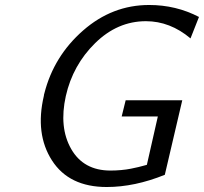

<svg xmlns="http://www.w3.org/2000/svg" viewBox="-20 -731 818 770"><path d="M156 -347Q156 -351 158 -357Q196 -506 313 -608.5Q430 -711 578 -711Q686 -711 778 -663L744 -577Q662 -646 565 -646Q451 -646 361.5 -558Q272 -470 244 -346Q216 -220 265.5 -133.5Q315 -47 423 -47Q444 -47 466 -49Q488 -51 505 -54.5Q522 -58 535 -61Q548 -64 558 -67Q568 -70 569 -70L613 -264H468L484 -329H711L641 -30Q520 19 408 19Q257 19 188.5 -87.5Q120 -194 156 -347Z"/></svg>

Font: Coval
Style: Light Italic
Weight: 300
Foundry: Context Ltd
Version: Version 001.000